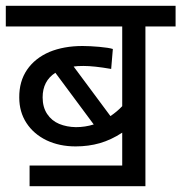

<svg xmlns="http://www.w3.org/2000/svg" viewBox="-20 -642 625 662"><path d="M303.2 -212.9 170.9 -391.1Q127 -362.8 127 -306.2Q127 -272.5 142.6 -249Q158.2 -225.6 184.1 -214.8Q210 -204.1 241.7 -203.6Q273.4 -203.6 303.2 -212.9ZM585.4 -622.1V-550.8H481.4V0H82V-71.3H401.4V-184.6Q363.3 -159.7 324.2 -148.4Q285.2 -137.2 240.7 -137.2Q185.1 -137.2 140.6 -158.2Q96.2 -179.7 71.3 -217.8Q46.4 -255.9 46.4 -305.7Q45.9 -361.3 73.2 -401.4Q100.6 -441.4 150.4 -462.9Q200.2 -483.4 264.6 -483.4Q289.1 -483.4 322.3 -480.5Q355.5 -477.5 369.1 -473.1L363.3 -404.3Q304.2 -414.6 267.6 -414.6Q245.6 -414.6 233.9 -412.6L360.8 -241.7Q383.8 -257.3 401.4 -275.9V-550.8H0V-622.1Z"/></svg>

Font: NotoSans
Style: Regular
Weight: 400
Designer: Monotype Design team
Foundry: Monotype Imaging Inc.
Version: Version 1.04; ttfautohint (v1.4.1)